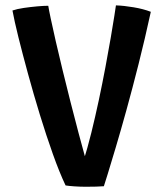

<svg xmlns="http://www.w3.org/2000/svg" viewBox="-20 -702 628 732"><path d="M307.5 10Q285.5 10 263.8 8.5Q242 7 230 5Q206.5 -44.5 181.5 -114.8Q156.5 -185 132.2 -264Q108 -343 87 -419.8Q66 -496.5 50.2 -560Q34.5 -623.5 27.5 -662Q45 -668 71 -671.8Q97 -675.5 122.5 -677.8Q148 -680 164 -680Q166 -666.5 173.5 -631Q181 -595.5 192.5 -545Q204 -494.5 218.5 -435.2Q233 -376 248.5 -314.5Q264 -253 279.5 -195Q295 -137 308 -90L297.5 -87.5Q313.5 -136 328.2 -196Q343 -256 356.8 -320.5Q370.5 -385 382 -446.2Q393.5 -507.5 402.2 -558.2Q411 -609 416 -641.8Q421 -674.5 422 -681.5Q452.5 -680.5 489.5 -674.2Q526.5 -668 555 -657Q532.5 -553.5 508.5 -458.5Q484.5 -363.5 462 -282.2Q439.5 -201 421 -139Q402.5 -77 390.8 -39Q379 -1 376 8Q365 9 346.8 9.5Q328.5 10 307.5 10Z"/></svg>

Font: Grandstander Thin Medium
Style: Regular
Weight: 500
Version: Version 1.200